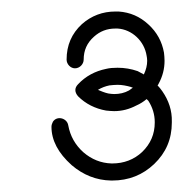

<svg xmlns="http://www.w3.org/2000/svg" viewBox="-20 -856 339 335"><path d="M69.8 -634.8C69.8 -611.3 81.5 -588.9 105 -567.9C125 -550.8 147.9 -541.5 173.8 -541H175.8C204.6 -541 229 -550.8 249 -569.8C269.5 -589.4 279.8 -613.3 279.8 -642.1V-644C280.3 -663.1 274.4 -680.7 263.2 -696.8C260.7 -700.2 258.3 -703.6 254.9 -707C255.4 -707.5 256.3 -708.5 256.8 -710C263.7 -722.7 267.1 -735.8 267.1 -750C267.1 -754.9 266.6 -759.8 266.1 -764.2C262.7 -783.2 253.9 -799.8 238.8 -813.5C224.1 -827.1 207 -834.5 187 -835.9H181.2C159.2 -835.9 139.6 -828.6 123 -814C105 -797.4 96.2 -776.9 96.2 -752C96.2 -744.1 103 -736.8 110.8 -736.8C119.1 -736.8 126 -744.1 126 -752C126 -768.1 131.8 -781.2 144 -792C154.3 -801.3 166.5 -806.2 181.2 -806.2H185.1C210.4 -804.7 231.9 -784.2 235.8 -758.8C236.3 -756.3 236.8 -753.4 236.8 -750C236.8 -742.2 234.9 -734.4 231 -726.1L220.2 -731.9C209 -735.8 197.3 -737.8 185.1 -737.8C177.7 -737.8 170.9 -737.3 165 -735.8C146 -731.9 129.4 -723.1 116.2 -709C109.9 -702.6 109.9 -695.3 116.2 -688C129.4 -674.8 146 -666.5 165 -663.1C169.9 -662.6 174.8 -662.1 179.2 -662.1C192.9 -662.1 205.6 -665.5 217.8 -671.9C224.6 -674.8 230.5 -678.7 235.8 -683.1L238.8 -680.2C246.1 -668.9 250 -656.2 250 -643.1V-642.1C250 -622.1 242.7 -605 228 -590.8C213.9 -577.6 196.3 -570.8 175.8 -570.8H174.8C156.2 -571.3 139.6 -578.1 125.5 -590.3C111.3 -603 102.5 -618.7 99.1 -637.2C97.2 -649.9 79.6 -654.8 72.3 -643.6C70.8 -640.6 69.8 -637.7 69.8 -634.8ZM150.9 -699.2C157.2 -703.1 164.1 -705.6 170.9 -707C175.8 -707.5 180.7 -708 185.1 -708C192.9 -708 200.7 -706.5 209 -704.1C209.5 -703.6 210.4 -703.1 211.9 -703.1L205.1 -698.2C197.3 -693.8 188.5 -691.9 179.2 -691.9C175.8 -691.9 172.4 -692.4 168.9 -692.9C162.6 -694.3 156.7 -696.8 150.9 -699.2Z"/></svg>

Font: Nemoy
Style: Light
Weight: 300
Designer: BSozoo
Foundry: BSozoo
Version: Version 001.000